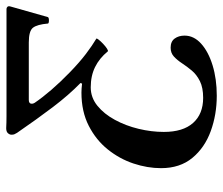

<svg xmlns="http://www.w3.org/2000/svg" viewBox="-70 -637 720 620"><g transform="rotate(-90 290.0 -327.0)"><path d="M291 13Q230 13 176.5 -6.5Q123 -26 90 -66Q57 -106 57 -167Q57 -211 72 -256Q87 -301 117.5 -339Q148 -377 194 -400.5Q240 -424 301 -424Q307 -424 314.5 -423.5Q322 -423 330 -422L332 -427Q293 -465 254 -516.5Q215 -568 171 -632Q168 -637 166.5 -640.5Q165 -644 165 -650Q165 -656 170 -661.5Q175 -667 186 -667Q203 -666 225.5 -666Q248 -666 278 -666H571Q575 -666 578 -663Q581 -660 579 -653L545 -533Q544 -529 534.5 -529Q525 -529 524 -532Q521 -567 510.5 -580.5Q500 -594 463 -594H277Q265 -594 265 -584Q265 -580 268 -575Q285 -550 310 -521Q335 -492 367 -461Q399 -430 426 -409.5Q453 -389 475 -376Q477 -375 472 -368.5Q467 -362 458.5 -354Q450 -346 443 -341.5Q436 -337 434 -339Q412 -366 383.5 -380Q355 -394 318 -394Q285 -394 258.5 -372.5Q232 -351 213 -316Q194 -281 184 -239.5Q174 -198 174 -158Q174 -96 203 -63.5Q232 -31 284 -31Q317 -31 338 -41.5Q359 -52 372 -67.5Q385 -83 395.5 -99Q406 -115 417.5 -125.5Q429 -136 446 -136Q466 -136 475.5 -123Q485 -110 485 -91Q485 -61 459 -37.5Q433 -14 389 -0.5Q345 13 291 13Z"/></g></svg>

Font: Junicode VF
Style: Italic
Weight: 400
Italic angle: -11°
Designer: Peter S. Baker
Version: Version 2.209